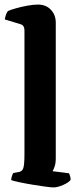

<svg xmlns="http://www.w3.org/2000/svg" viewBox="-20 -820 344 840"><path d="M214 0Q204 0 178.5 -3.5Q153 -7 122.5 -12Q92 -17 66 -22.5Q40 -28 29 -32Q29 -40 32 -49Q35 -58 38 -63L60 -67Q77 -69 82 -84.5Q87 -100 87 -146V-688Q87 -696 83.5 -703.5Q80 -711 70 -714L1 -735Q3 -748 7 -758Q11 -768 15 -772Q26 -777 49 -783.5Q72 -790 98.5 -795Q125 -800 146 -800Q181 -800 202.5 -777.5Q224 -755 224 -721V-127Q224 -106 219 -91.5Q214 -77 210 -71L282 -62Q284 -58 286.5 -50Q289 -42 289 -33Q280 -21 255.5 -10.5Q231 0 214 0Z"/></svg>

Font: Texturina
Style: Bold
Weight: 700
Designer: Guillermo Torres Carreño
Foundry: Omnibus-Type
Version: Version 1.002; ttfautohint (v1.8.3)